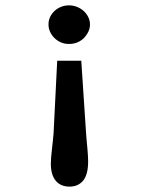

<svg xmlns="http://www.w3.org/2000/svg" viewBox="-20 -691 540 721"><path d="M294.9 -547.9Q272 -525.9 238.8 -525.9Q223.1 -525.9 209.2 -531.7Q195.3 -537.6 184.8 -547.9Q174.3 -558.1 168.2 -571.3Q162.1 -584.5 162.1 -599.1Q162.1 -614.3 168.2 -627.2Q174.3 -640.1 184.8 -649.9Q195.3 -659.7 209.2 -665.3Q223.1 -670.9 238.8 -670.9Q254.4 -670.9 268.8 -665.3Q283.2 -659.7 294.2 -649.7Q305.2 -639.6 311.5 -626.7Q317.9 -613.8 317.9 -599.1Q317.9 -585 312 -572.5Q306.2 -560.1 294.9 -547.9ZM241.2 9.8Q207.5 9.8 189.2 -12.5Q170.9 -34.7 170.9 -76.2Q170.9 -86.9 172.1 -101.8Q173.3 -116.7 175.3 -132.6Q177.2 -148.4 178.7 -163.8Q180.2 -179.2 181.2 -190.9L194.8 -462.9H285.2L303.2 -190.9Q303.7 -179.7 305.2 -165.5Q306.6 -151.4 307.9 -136.7Q309.1 -122.1 310.1 -108.6Q311 -95.2 311 -85.9Q311 -35.2 292.2 -12.7Q273.4 9.8 241.2 9.8Z"/></svg>

Font: InconsolataGo
Style: Bold
Weight: 700
Designer: Raph Levien, Kirill Tkachev(cyreal.org)
Foundry: Raph Levien, Kirill Tkachev(cyreal.org)
Version: Version 1.015; ttfautohint (v0.92) -l 8 -r 50 -G 200 -x 14 -